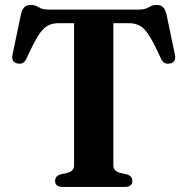

<svg xmlns="http://www.w3.org/2000/svg" viewBox="-20 -738 740 758"><path d="M175.5 -700H524.5Q553 -700 567 -709.2Q581 -718.5 597.5 -718.5Q614.5 -718.5 623.2 -710.2Q632 -702 637 -683L670.5 -522.5Q676.5 -492 651 -487.5Q627 -482 615.5 -506.5Q589.5 -564 571 -594.2Q552.5 -624.5 533.8 -635.5Q515 -646.5 488.5 -646.5H427.5V-85Q427.5 -63 452.5 -56L481 -49.5Q502.5 -43 502.5 -23.5Q502.5 0 471.5 0H228.5Q197.5 0 197.5 -23.5Q197.5 -43 219 -49.5L247.5 -56Q272.5 -63 272.5 -85V-646.5H211.5Q185 -646.5 166.2 -635.5Q147.5 -624.5 129 -594.2Q110.5 -564 84.5 -506.5Q73 -482 49 -487.5Q23.5 -492 29.5 -522.5L63 -683Q68 -702 76.8 -710.2Q85.5 -718.5 102.5 -718.5Q119 -718.5 133 -709.2Q147 -700 175.5 -700Z"/></svg>

Font: Fraunces 9pt SemiBold
Style: Regular
Weight: 600
Version: Version 1.000;[b76b70a41]